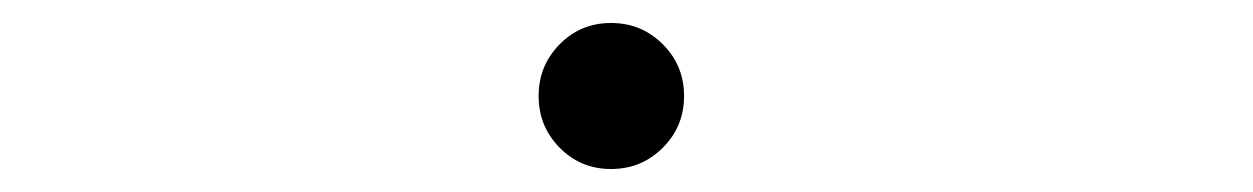

<svg xmlns="http://www.w3.org/2000/svg" viewBox="-20 -135 1090 167"><path d="M556.5 -6.5Q538 12 511.5 12Q485 12 466.8 -6.5Q448.5 -25 448.5 -51.5Q448.5 -78 466.8 -96.5Q485 -115 511.5 -115Q538 -115 556.5 -96.5Q575 -78 575 -51.5Q575 -25 556.5 -6.5Z"/></svg>

Font: League Mono Extended UltraLight
Style: Regular
Weight: 200
Width: 9
Designer: Tyler Finck
Foundry: The League of Moveable Type / Tyler Finck
Version: Version 2.210